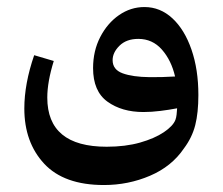

<svg xmlns="http://www.w3.org/2000/svg" viewBox="-20 -322 639 551"><path d="M278.3 209Q163.6 209 106.7 147.7Q49.8 86.4 49.8 -10.7Q49.8 -81.5 78.1 -163.6L134.3 -147Q115.7 -86.9 115.7 -42Q115.7 99.1 286.1 99.1Q339.8 99.1 381.8 87.2Q423.8 75.2 450.2 57.4Q476.6 39.6 483.4 22Q485.8 15.6 486.8 6.8Q487.8 -2 488.3 -11.2Q465.3 -6.8 440.2 -3.7Q415 -0.5 391.6 -0.5Q329.6 -0.5 288.3 -30.3Q247.1 -60.1 247.1 -126.5Q247.1 -175.8 267.6 -215.6Q288.1 -255.4 321.5 -278.6Q355 -301.8 394.5 -301.8Q439.9 -301.8 474.9 -269.3Q509.8 -236.8 529.5 -179.7Q549.3 -122.6 549.3 -49.3Q549.3 1.5 540.3 37.1Q531.2 72.8 507.8 104Q472.7 155.8 410.4 182.4Q348.1 209 278.3 209ZM409.2 -100.6Q442.9 -100.1 482.4 -102.5Q471.7 -148.9 444.6 -179.7Q417.5 -210.4 377 -210.4Q342.8 -210.4 323 -190.9Q303.2 -171.4 303.2 -149.4Q303.2 -122.1 332 -111.6Q360.8 -101.1 409.2 -100.6Z"/></svg>

Font: Markazi Text SemiBold
Style: Regular
Weight: 600
Designer: Borna Izadpanah (Arabic designer), Fiona Ross (Arabic design director) and Florian Runge (Latin designer)
Foundry: Borna Izadpanah and Florian Runge
Version: Version 1.001; ttfautohint (v1.8.3)